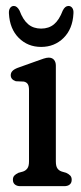

<svg xmlns="http://www.w3.org/2000/svg" viewBox="-20 -638 277 658"><path d="M171.4 -413.1V-85Q171.4 -68.6 176.6 -61.1Q181.7 -53.5 191.4 -50.2L206.9 -45.7Q215.9 -41.4 220.8 -36.2Q225.7 -31 225.7 -21.9Q225.7 -11.3 219 -5.7Q212.2 0 200.1 0H49.5Q38 0 31.1 -5.7Q24.2 -11.3 24.2 -21.9Q24.2 -31 29.1 -36.2Q34 -41.4 43 -45.7L59.1 -50.2Q68.5 -53.5 73.9 -61.1Q79.4 -68.6 79.4 -85V-329.4Q79.4 -343.5 75 -350Q70.7 -356.5 61.6 -358.4L34.3 -359.6Q25.6 -362.5 21.2 -367.6Q16.8 -372.8 16.8 -380.2Q16.8 -388.4 22.4 -394.5Q28.1 -400.7 40.6 -405.5L104.9 -428.5Q119 -433.6 129.4 -437.1Q139.8 -440.5 146.7 -440.5Q158.6 -440.5 165 -433.1Q171.4 -425.6 171.4 -413.1ZM121 -540Q147.2 -540 165.1 -554.8Q182.9 -569.6 195.1 -601.9Q203 -617.6 214.6 -617.6Q222.7 -617.6 227.7 -610.7Q232.7 -603.8 231.7 -591.7Q229.1 -539 198 -508.1Q166.8 -477.2 121 -477.2Q75.2 -477.2 44.3 -508.1Q13.4 -539 10.6 -591.7Q9.8 -603.8 14.7 -610.7Q19.6 -617.6 27.4 -617.6Q38.4 -617.6 46.9 -601.9Q58.9 -569.6 76.8 -554.8Q94.6 -540 121 -540Z"/></svg>

Font: Fraunces 144pt S100 Black
Style: Regular
Weight: 900
Version: Version 1.000